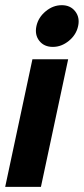

<svg xmlns="http://www.w3.org/2000/svg" viewBox="-25 -732 328 752"><path d="M-4.7 0 102 -500H242L135.3 0ZM182 -548.3Q147.7 -548.3 129 -572Q110.3 -595.7 117.7 -630Q125 -663.7 153.8 -687.7Q182.7 -711.7 217 -711.7Q250.7 -711.7 269.5 -687.7Q288.3 -663.7 281 -630Q273.7 -595.7 244.7 -572Q215.7 -548.3 182 -548.3Z"/></svg>

Font: Epunda Sans Light
Style: Italic
Weight: 300
Italic angle: -12.0243°
Designer: Simon Atzbach
Foundry: typofactur
Version: Version 2.204